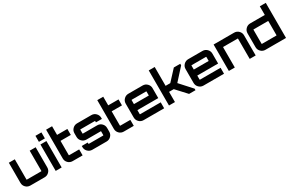

<svg xmlns="http://www.w3.org/2000/svg" viewBox="173 -2210 5512 3650"><g transform="rotate(-30 2928.5 -385.0)"><path d="M511 -580H642V-138Q642 -81 601.5 -40.5Q561 0 504 0H191Q133 0 93 -40.5Q53 -81 53 -138V-580H184V-138Q184 -131 191 -131H504Q511 -131 511 -138Z M747 0V-580H878V0ZM747 -770H878V-638H747Z M1338 -449H1112V-138Q1112 -131 1119 -131H1338V0H1119Q1061 0 1021 -40.5Q981 -81 981 -138V-770H1112V-580H1338Z M2002 -442V-417H1871V-442Q1871 -449 1864 -449H1551Q1544 -449 1544 -442V-362Q1544 -356 1551 -356H1864Q1922 -356 1962 -315.5Q2002 -275 2002 -218V-138Q2002 -81 1962 -40.5Q1922 0 1864 0H1551Q1494 0 1453.5 -40.5Q1413 -81 1413 -138V-163H1544V-138Q1544 -131 1551 -131H1864Q1871 -131 1871 -138V-218Q1871 -224 1864 -224H1551Q1494 -224 1453.5 -264.5Q1413 -305 1413 -362V-442Q1413 -499 1453.5 -539.5Q1494 -580 1551 -580H1864Q1922 -580 1962 -539.5Q2002 -499 2002 -442Z M2461 -449H2235V-138Q2235 -131 2242 -131H2461V0H2242Q2184 0 2144 -40.5Q2104 -81 2104 -138V-770H2235V-580H2461Z M2990 -580Q3047 -580 3087.5 -539.5Q3128 -499 3128 -442V-224H2670V-138Q2670 -131 2677 -131H3128V0H2677Q2620 0 2579.5 -40.5Q2539 -81 2539 -138V-442Q2539 -499 2579.5 -539.5Q2620 -580 2677 -580ZM2670 -356H2997V-442Q2997 -449 2990 -449H2677Q2670 -449 2670 -442Z M3675 -580H3816V-546L3584 -290L3816 -34V0H3675L3468 -224H3365V0H3234V-770H3365V-356H3468Z M4304 -580Q4361 -580 4401.5 -539.5Q4442 -499 4442 -442V-224H3984V-138Q3984 -131 3991 -131H4442V0H3991Q3934 0 3893.5 -40.5Q3853 -81 3853 -138V-442Q3853 -499 3893.5 -539.5Q3934 -580 3991 -580ZM3984 -356H4311V-442Q4311 -449 4304 -449H3991Q3984 -449 3984 -442Z M4999 -580Q5056 -580 5096.5 -539.5Q5137 -499 5137 -442V0H5006V-442Q5006 -449 4999 -449H4686Q4679 -449 4679 -442V0H4548V-580Z M5672 -770H5803V0H5351Q5294 0 5253.5 -40.5Q5213 -81 5213 -138V-442Q5213 -499 5253.5 -539.5Q5294 -580 5351 -580H5672ZM5351 -131H5665Q5672 -131 5672 -138V-442Q5672 -449 5665 -449H5351Q5345 -449 5345 -442V-138Q5345 -131 5351 -131Z"/></g></svg>

Font: Orbitron
Style: Bold
Weight: 700
Designer: Matt McInerney
Foundry: Matt McInerney
Version: Version 001.001